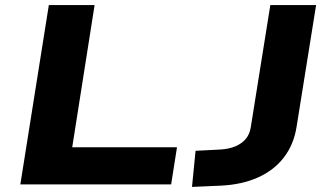

<svg xmlns="http://www.w3.org/2000/svg" viewBox="-20 -725 1290 755"><path d="M60 0 172 -705H352L264 -146H676L653 0ZM735 10 749 -132 846 -137Q881 -139 906.5 -150Q932 -161 947 -179.5Q962 -198 966 -224L1043 -705H1223L1146 -225Q1135 -156 1096 -105.5Q1057 -55 994 -27Q931 1 849 5Z"/></svg>

Font: Nunito Sans 10pt Expanded ExtraBold
Style: Italic
Weight: 800
Width: 7
Italic angle: -9°
Designer: Vernon Adams
Foundry: Vernon Adams
Version: Version 3.101;gftools[0.9.27]